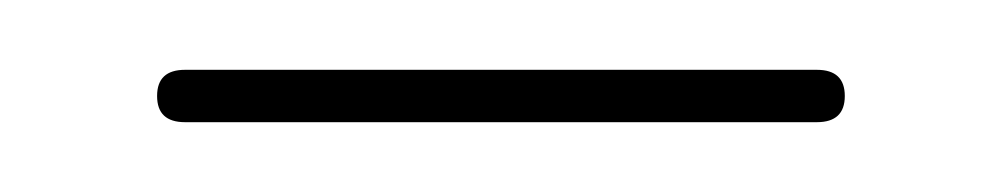

<svg xmlns="http://www.w3.org/2000/svg" viewBox="-20 -535 287 55"><path d="M25 -507.5Q25 -515 33 -515H214Q222 -515 222 -507.5Q222 -500 214 -500H33Q25 -500 25 -507.5Z"/></svg>

Font: Fraunces 144pt S000 Thin
Style: Regular
Weight: 100
Version: Version 1.000; ttfautohint (v1.8.3)